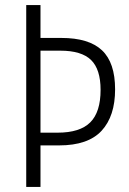

<svg xmlns="http://www.w3.org/2000/svg" viewBox="-20 -734 508 754"><path d="M432 -383Q432 -278 379 -220.5Q326 -163 212 -163H139V0H83V-714H139V-585H221Q329 -585 380.5 -536.5Q432 -488 432 -383ZM206 -213Q294 -213 334.5 -253.5Q375 -294 375 -381Q375 -462 337.5 -498.5Q300 -535 217 -535H139V-213Z"/></svg>

Font: Noto Sans Lao Condensed Light
Style: Regular
Weight: 300
Width: 3
Designer: Monotype Design Team
Foundry: Monotype Imaging Inc.
Version: Version 2.003; ttfautohint (v1.8.4.7-5d5b)